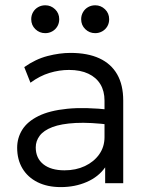

<svg xmlns="http://www.w3.org/2000/svg" viewBox="-20 -710 574 744"><path d="M215.5 15Q163.5 15 125.5 -4Q87.5 -23 67 -57.2Q46.5 -91.5 46.5 -137.5Q46.5 -175.5 66.2 -207.2Q86 -239 128.8 -260.2Q171.5 -281.5 240.5 -288.5Q309.5 -295.5 408.5 -284.5L411 -226Q329.5 -236.5 273.2 -233.5Q217 -230.5 183 -217.5Q149 -204.5 133.8 -184Q118.5 -163.5 118.5 -139Q118.5 -97 148 -73.5Q177.5 -50 230 -50Q274 -50 309 -66.5Q344 -83 364.5 -112Q385 -141 385 -178.5V-320Q385 -357 369 -383.5Q353 -410 322.2 -424.5Q291.5 -439 247.5 -439Q209.5 -439 171.8 -427.5Q134 -416 98 -389.5L74 -450Q118 -481 164.5 -493Q211 -505 253 -505Q319.5 -505 365 -484Q410.5 -463 434 -422Q457.5 -381 457.5 -320.5V0H387.5V-61.5Q361.5 -24.5 316 -4.8Q270.5 15 215.5 15ZM155.5 -581.5Q133 -581.5 117 -597Q101 -612.5 101 -635.5Q101 -650.5 108.2 -663Q115.5 -675.5 128 -682.5Q140.5 -689.5 155.5 -689.5Q177.5 -689.5 193.5 -674Q209.5 -658.5 209.5 -635.5Q209.5 -620 202.2 -607.8Q195 -595.5 182.5 -588.5Q170 -581.5 155.5 -581.5ZM349 -581.5Q326.5 -581.5 310.5 -597Q294.5 -612.5 294.5 -635.5Q294.5 -650.5 301.8 -663Q309 -675.5 321.5 -682.5Q334 -689.5 349 -689.5Q371 -689.5 387 -674Q403 -658.5 403 -635.5Q403 -620 395.8 -607.8Q388.5 -595.5 376 -588.5Q363.5 -581.5 349 -581.5Z"/></svg>

Font: Geologica Thin Roman ExtraLight
Style: Regular
Weight: 250
Version: Version 1.010;gftools[0.9.28]